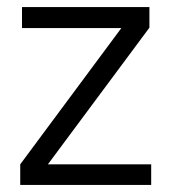

<svg xmlns="http://www.w3.org/2000/svg" viewBox="-20 -521 488 541"><path d="M37 0V-58L322 -442H42V-501H401V-443L115 -58H406V0Z"/></svg>

Font: DM Sans 18pt Light
Style: Regular
Weight: 300
Designer: Colophon Foundry, Jonny Pinhorn
Foundry: Colophon Foundry
Version: Version 4.004;gftools[0.9.30]